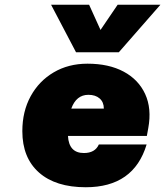

<svg xmlns="http://www.w3.org/2000/svg" viewBox="-20 -779 695 808"><path d="M480 -559H300L195 -759H355L403 -653L475 -759H655ZM74 -227Q74 -310 109 -374Q144 -438 206 -474.5Q268 -511 348 -511Q438 -511 500.5 -477.5Q563 -444 591 -383Q619 -322 604 -240L598 -207H266Q270 -135 333 -135Q380 -135 396 -171H597Q543 9 341 9Q214 9 144 -53Q74 -115 74 -227ZM352 -380Q301 -380 280 -322H417Q417 -349 399.5 -364.5Q382 -380 352 -380Z"/></svg>

Font: Overused Grotesk Black
Style: Italic
Weight: 900
Italic angle: -10°
Version: Version 0.003